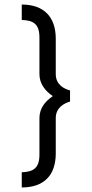

<svg xmlns="http://www.w3.org/2000/svg" viewBox="-20 -717 408 847"><path d="M154 -35C154 26 126 41 76 43V110C173 110 226 57 226 -40V-196C226 -242 262 -261 289 -269V-318C262 -325 226 -344 226 -390V-546C226 -643 173 -697 76 -697V-629C126 -627 154 -613 154 -551V-390C154 -348 179 -316 213 -293C179 -270 154 -239 154 -196V-35Z"/></svg>

Font: Maven Pro
Style: Regular
Weight: 400
Designer: Joe Prince
Foundry: Joe Prince
Version: Version 1.003